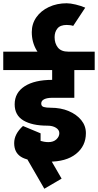

<svg xmlns="http://www.w3.org/2000/svg" viewBox="-45 -977 601 1178"><path d="M290 -749 150 -780Q150 -831 178 -871Q206 -911 255 -934Q304 -957 365 -957V-824Q325 -824 307.5 -802.5Q290 -781 290 -749ZM375 -562Q311 -562 260 -590.5Q209 -619 179.5 -668.5Q150 -718 150 -780L290 -749Q290 -711 310 -685.5Q330 -660 375 -660ZM404 -818Q397 -821 385.5 -822.5Q374 -824 363 -824V-957Q387 -957 420 -949Q453 -941 478 -930ZM-25 -547V-660H536V-547ZM251 15V-105Q283 -105 301 -122Q319 -139 319 -160H482Q482 -81 421 -32.5Q360 16 251 15ZM246 -206Q152 -206 98.5 -238Q45 -270 45 -337L208 -342Q208 -325 223.5 -320.5Q239 -316 266 -316ZM319 -160Q319 -180 298.5 -193Q278 -206 246 -206L266 -316Q328 -316 376.5 -295.5Q425 -275 453.5 -240Q482 -205 482 -160ZM45 -337Q45 -408 106 -447.5Q167 -487 276 -487V-377Q244 -377 226 -368Q208 -359 208 -342ZM276 -377V-487H411V-377ZM275 -430V-630H411V-430ZM42 -99H168Q168 -82 175.5 -72.5Q183 -63 204 -63V10Q121 10 81.5 -16.5Q42 -43 42 -99ZM96 -204 195 -159Q168 -122 168 -99H42Q42 -155 96 -204ZM96 -204 204 -159V-45H96ZM252 15Q241 15 226 13.5Q211 12 194 9V-115Q211 -110 225 -107.5Q239 -105 252 -105ZM227 181 90 -56 196 -118 333 119Z"/></svg>

Font: Akshar Light
Style: Bold
Weight: 700
Version: Version 1.100